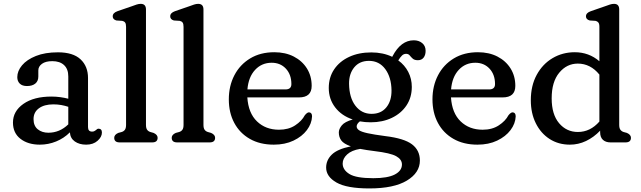

<svg xmlns="http://www.w3.org/2000/svg" viewBox="-20 -758 3412 1022"><path d="M49 -105.5Q49 -166 104.5 -205Q160 -244 254 -244Q278 -244 301.2 -240.8Q324.5 -237.5 343.5 -232.5V-351.5Q343.5 -390.5 321 -411.5Q298.5 -432.5 258.5 -432.5Q222.5 -432.5 203.2 -418.2Q184 -404 184 -383.5V-350.5Q184 -326.5 168 -313.2Q152 -300 123.5 -300Q98.5 -300 85.2 -313Q72 -326 72 -347.5Q72 -380 97.2 -410.2Q122.5 -440.5 171 -460Q219.5 -479.5 288.5 -479.5Q369 -479.5 408.8 -442.2Q448.5 -405 448.5 -343V-81.5Q448.5 -57.5 470 -57.5Q477.5 -57.5 482 -60Q486.5 -62.5 490 -65Q493.5 -68 496.8 -70.5Q500 -73 504 -73Q522.5 -73 522.5 -52.5Q522.5 -29 499.2 -8.5Q476 12 438.5 12Q402.5 12 378.2 -5Q354 -22 352 -53.5Q320.5 -22 278.8 -5Q237 12 192 12Q129 12 89 -19Q49 -50 49 -105.5ZM158.5 -124Q158.5 -88 181 -69.8Q203.5 -51.5 237.5 -51.5Q297.5 -51.5 343.5 -96V-189.5Q325.5 -195.5 305.8 -199Q286 -202.5 264 -202.5Q215.5 -202.5 187 -181.5Q158.5 -160.5 158.5 -124Z M757 -707.5V-93.5Q757 -76 763 -67.5Q769 -59 780 -55.5L797.5 -50.5Q819 -41 819 -24.5Q819 0 790 0H617Q588 0 588 -24.5Q588 -41 609.5 -50.5L628 -55.5Q639 -59 645 -67.5Q651 -76 651 -93.5V-615Q651 -631.5 645.8 -638.2Q640.5 -645 630.5 -647L599.5 -649Q580 -654.5 580 -671Q580 -689.5 605.5 -698.5L681 -724.5Q695.5 -730 707.2 -733.8Q719 -737.5 729 -737.5Q757 -737.5 757 -707.5Z M1063 -707.5V-93.5Q1063 -76 1069 -67.5Q1075 -59 1086 -55.5L1103.5 -50.5Q1125 -41 1125 -24.5Q1125 0 1096 0H923Q894 0 894 -24.5Q894 -41 915.5 -50.5L934 -55.5Q945 -59 951 -67.5Q957 -76 957 -93.5V-615Q957 -631.5 951.8 -638.2Q946.5 -645 936.5 -647L905.5 -649Q886 -654.5 886 -671Q886 -689.5 911.5 -698.5L987 -724.5Q1001.5 -730 1013.2 -733.8Q1025 -737.5 1035 -737.5Q1063 -737.5 1063 -707.5Z M1639 -301Q1639 -239.5 1571.5 -239.5H1296.5Q1302 -156 1348 -111.8Q1394 -67.5 1465 -67.5Q1516 -67.5 1551.2 -90.8Q1586.5 -114 1602.5 -144.5Q1615.5 -160.5 1625 -160Q1641 -159 1641 -138.5Q1639.5 -100 1613.5 -65.5Q1587.5 -31 1542.2 -9.5Q1497 12 1437.5 12Q1363.5 12 1309.8 -18.8Q1256 -49.5 1227 -103.8Q1198 -158 1198 -229Q1198 -300.5 1227.5 -357.2Q1257 -414 1311.5 -447Q1366 -480 1440 -480Q1499 -480 1543.8 -457Q1588.5 -434 1613.8 -393.5Q1639 -353 1639 -301ZM1426 -424Q1373 -424 1337.8 -386Q1302.5 -348 1297 -282H1499.5Q1531 -282 1531 -310.5Q1531 -361 1501.8 -392.5Q1472.5 -424 1426 -424Z M2031.5 -33.5Q2131 -21.5 2173 10.2Q2215 42 2215 96.5Q2215 161.5 2145.8 203.2Q2076.5 245 1946 245Q1826 245 1771 213.5Q1716 182 1716 134Q1716 94.5 1746 65Q1776 35.5 1847.5 21Q1809.5 7.5 1796.5 -10.5Q1783.5 -28.5 1783.5 -53Q1783.5 -71 1799.2 -90.5Q1815 -110 1857.5 -122Q1798 -142 1764 -186.5Q1730 -231 1730 -289.5Q1730 -346.5 1758.8 -389Q1787.5 -431.5 1838.5 -455.2Q1889.5 -479 1956.5 -479Q2018.5 -479 2068 -455.5L2069.5 -459Q2114 -543.5 2182.5 -543.5Q2209.5 -543.5 2227.5 -528.5Q2245.5 -513.5 2245.5 -487.5Q2245.5 -465 2234.8 -451.2Q2224 -437.5 2204.5 -437.5Q2186 -437.5 2176.8 -446Q2167.5 -454.5 2160.8 -463Q2154 -471.5 2141.5 -471.5Q2129 -471.5 2119.8 -462.5Q2110.5 -453.5 2100 -436.5Q2134.5 -411.5 2153.2 -375Q2172 -338.5 2172 -295.5Q2172 -239.5 2143.8 -197Q2115.5 -154.5 2066 -130.8Q2016.5 -107 1953.5 -107Q1923 -107 1895.5 -112Q1878.5 -98.5 1878.5 -85Q1878.5 -73.5 1891.2 -64.8Q1904 -56 1937.2 -48.8Q1970.5 -41.5 2031.5 -33.5ZM1944 -434Q1894 -434 1865.8 -399.8Q1837.5 -365.5 1838 -312Q1839 -238 1872 -195Q1905 -152 1958 -152Q2008 -152 2036.2 -186.2Q2064.5 -220.5 2064 -277Q2063 -346.5 2030.8 -390.2Q1998.5 -434 1944 -434ZM1804 112.5Q1804 146 1839.8 168.2Q1875.5 190.5 1967 190.5Q2043.5 190.5 2081.5 170.8Q2119.5 151 2119.5 117.5Q2119.5 90.5 2089 73.5Q2058.5 56.5 1975 46.5Q1930 41 1897 34.5Q1851.5 42 1827.8 64Q1804 86 1804 112.5Z M2723 -301Q2723 -239.5 2655.5 -239.5H2380.5Q2386 -156 2432 -111.8Q2478 -67.5 2549 -67.5Q2600 -67.5 2635.2 -90.8Q2670.5 -114 2686.5 -144.5Q2699.5 -160.5 2709 -160Q2725 -159 2725 -138.5Q2723.5 -100 2697.5 -65.5Q2671.5 -31 2626.2 -9.5Q2581 12 2521.5 12Q2447.5 12 2393.8 -18.8Q2340 -49.5 2311 -103.8Q2282 -158 2282 -229Q2282 -300.5 2311.5 -357.2Q2341 -414 2395.5 -447Q2450 -480 2524 -480Q2583 -480 2627.8 -457Q2672.5 -434 2697.8 -393.5Q2723 -353 2723 -301ZM2510 -424Q2457 -424 2421.8 -386Q2386.5 -348 2381 -282H2583.5Q2615 -282 2615 -310.5Q2615 -361 2585.8 -392.5Q2556.5 -424 2510 -424Z M2805.5 -224Q2805.5 -302 2836.8 -359.5Q2868 -417 2921.2 -448.5Q2974.5 -480 3039.5 -480Q3114.5 -480 3170.5 -432V-615Q3170.5 -631.5 3165 -638.2Q3159.5 -645 3150 -647L3119 -649Q3099 -654.5 3099 -671Q3099 -689.5 3125 -698.5L3200 -724.5Q3215 -730 3226.5 -733.8Q3238 -737.5 3248.5 -737.5Q3276 -737.5 3276 -707.5V-93.5Q3276 -76 3282.2 -67.5Q3288.5 -59 3299 -55.5L3317 -50.5Q3338.5 -41 3338.5 -24.5Q3338.5 0 3309.5 0H3230Q3204 0 3189.2 -13.8Q3174.5 -27.5 3174.5 -54V-62.5Q3140.5 -27 3099.5 -7.5Q3058.5 12 3013.5 12Q2952.5 12 2905.5 -18.2Q2858.5 -48.5 2832 -102Q2805.5 -155.5 2805.5 -224ZM2916.5 -234.5Q2916.5 -149 2956 -102.2Q2995.5 -55.5 3056 -55.5Q3122 -55.5 3170.5 -111V-361Q3123 -419.5 3055.5 -419.5Q2997 -419.5 2956.8 -371Q2916.5 -322.5 2916.5 -234.5Z"/></svg>

Font: Fraunces 9pt SuperSoft
Style: Regular
Weight: 400
Version: Version 1.000;[b76b70a41]